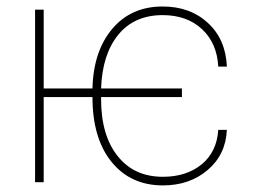

<svg xmlns="http://www.w3.org/2000/svg" viewBox="-20 -558 781 588"><path d="M113.8 -528.3C113.8 -528.3 87.4 -528.3 87.4 -528.3C87.4 -528.3 87.4 0 87.4 0C87.4 0 113.8 0 113.8 0C113.8 0 113.8 -260.7 113.8 -260.7C113.8 -260.7 263.2 -260.7 263.2 -260.7C263.2 -260.7 263.2 -260.7 263.2 -260.7C263.2 -176.3 282.7 -109.9 321.8 -62C360.4 -14.2 413.1 9.8 479 9.8C479 9.8 479 9.8 479 9.8C533.2 9.8 579.1 -5.9 615.7 -37.1C652.3 -67.9 672.4 -108.9 674.8 -160.2C674.8 -160.2 648.4 -160.2 648.4 -160.2C648.4 -160.2 648.4 -160.2 648.4 -160.2C645.5 -115.2 628.4 -80.1 597.7 -54.7C566.4 -29.3 526.9 -16.6 479 -16.6C479 -16.6 479 -16.6 479 -16.6C419.9 -16.6 374 -37.6 340.3 -80.1C306.6 -122.1 289.6 -180.2 289.6 -253.9C289.6 -253.9 289.6 -260.7 289.6 -260.7C289.6 -260.7 537.1 -260.7 537.1 -260.7C537.1 -260.7 537.1 -287.1 537.1 -287.1C537.1 -287.1 289.6 -287.1 289.6 -287.1C289.6 -287.1 289.6 -287.1 289.6 -287.1C292 -356.9 309.6 -411.6 342.3 -451.7C375 -491.7 420.4 -511.7 478 -511.7C478 -511.7 478 -511.7 478 -511.7C527.3 -511.7 567.4 -497.6 598.6 -468.8C629.4 -439.9 646 -401.4 648.4 -354C648.4 -354 674.8 -354 674.8 -354C674.8 -354 674.8 -354 674.8 -354C672.4 -409.7 653.3 -454.1 616.7 -487.8C580.1 -521.5 534.2 -538.1 478 -538.1C478 -538.1 478 -538.1 478 -538.1C414.1 -538.1 362.8 -515.6 324.2 -470.2C285.6 -424.8 265.1 -363.8 263.2 -287.1C263.2 -287.1 113.8 -287.1 113.8 -287.1C113.8 -287.1 113.8 -528.3 113.8 -528.3Z"/></svg>

Font: WOX
Style: Regular
Weight: 500
Designer: Google
Foundry: ""
Version: ""